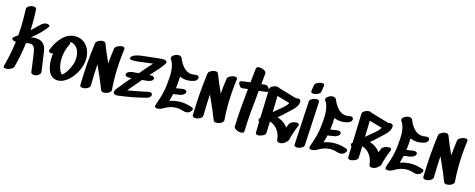

<svg xmlns="http://www.w3.org/2000/svg" viewBox="-36 -1568 5706 2306"><g transform="rotate(15 2817.5 -414.5)"><path d="M442 -263Q459 -138 467 -88Q471 -63 445 -44Q419 -25 390 -25Q373 -25 362 -32.5Q351 -40 349 -56L341 -121Q327 -231 318 -286Q313 -318 304 -339.5Q295 -361 275 -372Q262 -378 245 -378Q224 -378 198 -371Q180 -221 139 -64Q134 -43 103.5 -27.5Q73 -12 45 -12Q27 -12 18 -18.5Q9 -25 13 -39Q57 -197 76 -355Q56 -355 41 -362.5Q26 -370 26 -382Q26 -396 46 -410L85 -438Q93 -527 93 -640Q93 -704 90 -768Q89 -788 116 -804Q143 -820 172 -820Q188 -820 198.5 -813.5Q209 -807 210 -793Q214 -725 214 -642Q214 -570 212 -535Q248 -567 282 -602L312 -631Q326 -644 344 -652.5Q362 -661 380 -661Q391 -661 404 -655.5Q417 -650 417 -640Q417 -634 413 -629Q352 -543 235 -452Q268 -459 294 -459Q367 -459 403 -411Q419 -390 425.5 -365.5Q432 -341 435 -317Q438 -293 439 -284Z M828 -360Q828 -405 812.5 -442.5Q797 -480 764 -504Q742 -520 722 -520Q714 -520 702 -516Q711 -512 711 -502Q711 -496 707 -488Q684 -444 671 -392.5Q658 -341 658 -289Q658 -229 676 -175Q688 -145 701 -128Q707 -121 713 -118Q742 -138 765.5 -174Q789 -210 805 -249Q828 -303 828 -360ZM946 -381Q946 -322 923 -260Q900 -198 860 -146Q820 -94 771 -64Q725 -36 681 -36Q637 -36 604 -63Q571 -90 556 -141Q539 -193 539 -258Q539 -297 545 -334Q538 -332 524 -332Q490 -332 490 -355Q490 -363 492 -368Q526 -463 594.5 -533.5Q663 -604 752 -604Q765 -604 791 -600Q840 -590 875 -557Q910 -524 928 -477.5Q946 -431 946 -381Z M1334 -263Q1334 -185 1340 -105Q1342 -99 1342 -95Q1342 -92 1340 -86Q1340 -85 1339.5 -85Q1339 -85 1339 -85V-83Q1333 -66 1311 -53.5Q1289 -41 1264 -39Q1224 -35 1216 -60Q1181 -154 1105 -320L1093 -348Q1085 -223 1083 -81Q1083 -60 1055 -43.5Q1027 -27 998 -27Q980 -27 969 -34Q958 -41 959 -57Q965 -329 998 -572L999 -576Q997 -598 1026 -616Q1055 -634 1084 -634Q1114 -634 1121 -614Q1153 -527 1216 -390Q1222 -484 1237 -581Q1240 -601 1269 -616.5Q1298 -632 1326 -632Q1362 -632 1358 -606Q1334 -424 1334 -263Z M1888 -582Q1888 -574 1884 -569Q1856 -525 1822 -486Q1788 -447 1729 -384L1740 -385Q1793 -385 1793 -358Q1793 -338 1772 -326Q1751 -314 1728 -311Q1705 -308 1659 -304L1632 -272Q1576 -208 1550 -175L1519 -137Q1582 -147 1708 -173L1771 -186L1787 -188Q1803 -188 1811 -180.5Q1819 -173 1819 -162Q1819 -147 1807 -133Q1795 -119 1775 -114Q1600 -68 1424 -47Q1405 -45 1387.5 -51.5Q1370 -58 1370 -77Q1370 -93 1381.5 -110.5Q1393 -128 1406 -143Q1419 -158 1424 -164Q1464 -216 1532 -293Q1525 -293 1518.5 -292Q1512 -291 1505 -291Q1483 -291 1467.5 -296Q1452 -301 1452 -319Q1452 -338 1474 -350.5Q1496 -363 1517 -365Q1573 -371 1601 -373L1666 -448L1701 -488L1736 -528L1659 -518Q1549 -501 1486 -502Q1451 -503 1451 -520Q1451 -532 1466.5 -546Q1482 -560 1499 -565Q1531 -576 1565 -581.5Q1599 -587 1651 -592Q1668 -593 1700 -597Q1737 -602 1777 -606Q1817 -610 1850 -610Q1863 -610 1875.5 -601.5Q1888 -593 1888 -582Z M2339 -123Q2339 -107 2320 -88Q2299 -67 2266 -67Q2250 -67 2239 -71Q2186 -88 2143 -88Q2068 -88 1990 -40Q1977 -31 1958.5 -25.5Q1940 -20 1924 -20Q1909 -20 1900 -25.5Q1891 -31 1891 -43Q1891 -50 1893 -55Q1922 -136 1939.5 -201Q1957 -266 1963 -333Q1972 -423 1972 -465Q1972 -576 1929 -635Q1924 -641 1924 -651Q1924 -671 1952 -688.5Q1980 -706 2007 -706Q2025 -706 2033 -698Q2046 -693 2050 -682Q2075 -616 2119 -570.5Q2163 -525 2223 -525Q2234 -525 2256 -529Q2270 -531 2274 -531Q2291 -531 2299.5 -523.5Q2308 -516 2308 -503Q2308 -489 2296.5 -475Q2285 -461 2266 -455Q2225 -441 2184 -441Q2135 -441 2090 -461Q2088 -405 2085 -377L2078 -314Q2117 -321 2156 -326L2170 -327Q2210 -327 2210 -300Q2210 -282 2190 -268Q2170 -254 2149 -250Q2118 -244 2064 -237Q2053 -188 2040 -145Q2106 -169 2174 -169Q2249 -169 2324 -141Q2339 -136 2339 -123Z M2733 -263Q2733 -185 2739 -105Q2741 -99 2741 -95Q2741 -92 2739 -86Q2739 -85 2738.5 -85Q2738 -85 2738 -85V-83Q2732 -66 2710 -53.5Q2688 -41 2663 -39Q2623 -35 2615 -60Q2580 -154 2504 -320L2492 -348Q2484 -223 2482 -81Q2482 -60 2454 -43.5Q2426 -27 2397 -27Q2379 -27 2368 -34Q2357 -41 2358 -57Q2364 -329 2397 -572L2398 -576Q2396 -598 2425 -616Q2454 -634 2483 -634Q2513 -634 2520 -614Q2552 -527 2615 -390Q2621 -484 2636 -581Q2639 -601 2668 -616.5Q2697 -632 2725 -632Q2761 -632 2757 -606Q2733 -424 2733 -263Z M3154 -599Q3162 -586 3162 -577Q3162 -555 3134 -551L3099 -547Q3050 -540 3047 -540Q3030 -380 3020 -262Q3010 -144 3007 -29Q3006 -15 2995.5 -8Q2985 -1 2968 -1Q2938 -1 2908.5 -17.5Q2879 -34 2880 -55Q2883 -161 2892 -271.5Q2901 -382 2916 -528L2853 -520Q2839 -519 2831.5 -521.5Q2824 -524 2817 -533Q2810 -542 2803 -553Q2795 -564 2795 -575Q2795 -584 2802 -591Q2809 -598 2823 -600Q2845 -603 2874 -607L2925 -614L2943 -787Q2946 -815 2984 -815Q3014 -815 3042.5 -798.5Q3071 -782 3069 -761L3056 -627Q3084 -629 3097 -631Q3118 -633 3129.5 -626Q3141 -619 3154 -599Z M3339 -391Q3378 -422 3402.5 -446Q3427 -470 3440 -494Q3386 -508 3280 -540L3275 -337Q3305 -362 3310 -367ZM3584 -290Q3617 -290 3617 -269Q3617 -263 3614 -255Q3573 -159 3552 -69Q3547 -49 3523 -32Q3513 -19 3492.5 -10Q3472 -1 3452 -1Q3435 -1 3424.5 -8Q3414 -15 3413 -30Q3409 -95 3370.5 -149Q3332 -203 3272 -219L3267 -74Q3266 -55 3235.5 -39Q3205 -23 3177 -23Q3162 -23 3153 -28.5Q3144 -34 3144 -46L3147 -184Q3134 -193 3134 -205Q3134 -219 3149 -232Q3154 -414 3161 -595Q3162 -616 3189.5 -631.5Q3217 -647 3245 -647Q3266 -647 3275 -637Q3384 -607 3501 -571Q3519 -575 3526 -575Q3543 -575 3552.5 -567.5Q3562 -560 3562 -545Q3562 -504 3535 -469.5Q3508 -435 3460 -393L3440 -375Q3392 -328 3347 -292Q3429 -269 3479 -201Q3483 -211 3500 -251Q3508 -267 3534 -278.5Q3560 -290 3584 -290Z M3745 -624Q3761 -624 3771 -617.5Q3781 -611 3780 -597L3751 -54Q3750 -33 3722 -17.5Q3694 -2 3666 -2Q3629 -2 3630 -31L3660 -573Q3661 -593 3689 -608.5Q3717 -624 3745 -624ZM3691 -677Q3718 -677 3746 -692Q3774 -707 3777 -728Q3785 -778 3788 -803Q3792 -828 3757 -828Q3730 -828 3701 -813Q3672 -798 3670 -779L3658 -705Q3656 -691 3665.5 -684Q3675 -677 3691 -677Z M4258 -123Q4258 -107 4239 -88Q4218 -67 4185 -67Q4169 -67 4158 -71Q4105 -88 4062 -88Q3987 -88 3909 -40Q3896 -31 3877.5 -25.5Q3859 -20 3843 -20Q3828 -20 3819 -25.5Q3810 -31 3810 -43Q3810 -50 3812 -55Q3841 -136 3858.5 -201Q3876 -266 3882 -333Q3891 -423 3891 -465Q3891 -576 3848 -635Q3843 -641 3843 -651Q3843 -671 3871 -688.5Q3899 -706 3926 -706Q3944 -706 3952 -698Q3965 -693 3969 -682Q3994 -616 4038 -570.5Q4082 -525 4142 -525Q4153 -525 4175 -529Q4189 -531 4193 -531Q4210 -531 4218.5 -523.5Q4227 -516 4227 -503Q4227 -489 4215.5 -475Q4204 -461 4185 -455Q4144 -441 4103 -441Q4054 -441 4009 -461Q4007 -405 4004 -377L3997 -314Q4036 -321 4075 -326L4089 -327Q4129 -327 4129 -300Q4129 -282 4109 -268Q4089 -254 4068 -250Q4037 -244 3983 -237Q3972 -188 3959 -145Q4025 -169 4093 -169Q4168 -169 4243 -141Q4258 -136 4258 -123Z M4487 -391Q4526 -422 4550.5 -446Q4575 -470 4588 -494Q4534 -508 4428 -540L4423 -337Q4453 -362 4458 -367ZM4732 -290Q4765 -290 4765 -269Q4765 -263 4762 -255Q4721 -159 4700 -69Q4695 -49 4671 -32Q4661 -19 4640.5 -10Q4620 -1 4600 -1Q4583 -1 4572.5 -8Q4562 -15 4561 -30Q4557 -95 4518.5 -149Q4480 -203 4420 -219L4415 -74Q4414 -55 4383.5 -39Q4353 -23 4325 -23Q4310 -23 4301 -28.5Q4292 -34 4292 -46L4295 -184Q4282 -193 4282 -205Q4282 -219 4297 -232Q4302 -414 4309 -595Q4310 -616 4337.5 -631.5Q4365 -647 4393 -647Q4414 -647 4423 -637Q4532 -607 4649 -571Q4667 -575 4674 -575Q4691 -575 4700.5 -567.5Q4710 -560 4710 -545Q4710 -504 4683 -469.5Q4656 -435 4608 -393L4588 -375Q4540 -328 4495 -292Q4577 -269 4627 -201Q4631 -211 4648 -251Q4656 -267 4682 -278.5Q4708 -290 4732 -290Z M5205 -123Q5205 -107 5186 -88Q5165 -67 5132 -67Q5116 -67 5105 -71Q5052 -88 5009 -88Q4934 -88 4856 -40Q4843 -31 4824.5 -25.5Q4806 -20 4790 -20Q4775 -20 4766 -25.5Q4757 -31 4757 -43Q4757 -50 4759 -55Q4788 -136 4805.5 -201Q4823 -266 4829 -333Q4838 -423 4838 -465Q4838 -576 4795 -635Q4790 -641 4790 -651Q4790 -671 4818 -688.5Q4846 -706 4873 -706Q4891 -706 4899 -698Q4912 -693 4916 -682Q4941 -616 4985 -570.5Q5029 -525 5089 -525Q5100 -525 5122 -529Q5136 -531 5140 -531Q5157 -531 5165.5 -523.5Q5174 -516 5174 -503Q5174 -489 5162.5 -475Q5151 -461 5132 -455Q5091 -441 5050 -441Q5001 -441 4956 -461Q4954 -405 4951 -377L4944 -314Q4983 -321 5022 -326L5036 -327Q5076 -327 5076 -300Q5076 -282 5056 -268Q5036 -254 5015 -250Q4984 -244 4930 -237Q4919 -188 4906 -145Q4972 -169 5040 -169Q5115 -169 5190 -141Q5205 -136 5205 -123Z M5599 -263Q5599 -185 5605 -105Q5607 -99 5607 -95Q5607 -92 5605 -86Q5605 -85 5604.5 -85Q5604 -85 5604 -85V-83Q5598 -66 5576 -53.5Q5554 -41 5529 -39Q5489 -35 5481 -60Q5446 -154 5370 -320L5358 -348Q5350 -223 5348 -81Q5348 -60 5320 -43.5Q5292 -27 5263 -27Q5245 -27 5234 -34Q5223 -41 5224 -57Q5230 -329 5263 -572L5264 -576Q5262 -598 5291 -616Q5320 -634 5349 -634Q5379 -634 5386 -614Q5418 -527 5481 -390Q5487 -484 5502 -581Q5505 -601 5534 -616.5Q5563 -632 5591 -632Q5627 -632 5623 -606Q5599 -424 5599 -263Z"/></g></svg>

Font: Sedgwick Ave Display
Style: Regular
Weight: 400
Designer: Kevin Burke, Pedro Vergani
Foundry: Google, Inc.
Version: Version 1.000